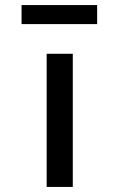

<svg xmlns="http://www.w3.org/2000/svg" viewBox="-20 -737 470 757"><path d="M164 0V-525H267V0ZM65 -642V-717H363V-642Z"/></svg>

Font: Lexend Peta
Style: Regular
Weight: 400
Designer: Bonnie Shaver-Troup, Thomas Jockin
Foundry: Lexend
Version: Version 1.007